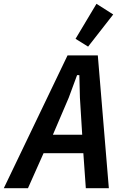

<svg xmlns="http://www.w3.org/2000/svg" viewBox="-57 -989 658 1009"><path d="M394 0 381 -184H172L90 0H-37L298 -698H457L515 0ZM363 -475 360 -594H348L304 -475L221 -281H375ZM406 -744 340 -785 450 -969 538 -913Z"/></svg>

Font: IBM Plex Sans Condensed SemiBold
Style: Italic
Weight: 600
Width: 3
Italic angle: -11°
Designer: Mike Abbink, Paul van der Laan, Pieter van Rosmalen
Foundry: Bold Monday
Version: Version 1.3